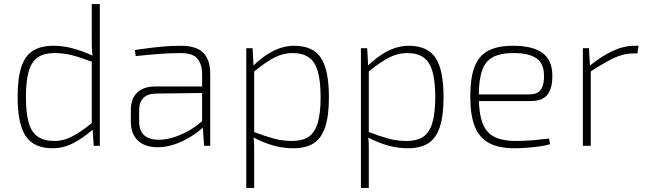

<svg xmlns="http://www.w3.org/2000/svg" viewBox="-20 -720 3195 948"><path d="M244 -494Q293 -494 341.5 -480.5Q390 -467 441 -444L439 -413Q382 -435 338.5 -446.5Q295 -458 249 -458Q199 -458 168 -438Q137 -418 122.5 -370Q108 -322 108 -242Q108 -161 122 -113.5Q136 -66 167 -45Q198 -24 248 -24Q279 -24 307.5 -34Q336 -44 368 -64.5Q400 -85 439 -117L440 -82Q390 -38 341.5 -13Q293 12 240 12Q147 12 107 -48Q67 -108 67 -241Q67 -333 85 -388.5Q103 -444 142 -469Q181 -494 244 -494ZM473 -700V0H443L437 -84L433 -89V-426L437 -442Q434 -468 433.5 -490Q433 -512 433 -539V-700Z M876 -494Q921 -494 953 -480Q985 -466 1001.5 -435.5Q1018 -405 1018 -354V0H988L980 -106L978 -113V-354Q978 -400 956 -429Q934 -458 871 -458Q821 -458 762.5 -453.5Q704 -449 650 -443L646 -473Q678 -478 713.5 -482.5Q749 -487 789.5 -490.5Q830 -494 876 -494ZM993 -293 992 -261 750 -258Q708 -257 687.5 -236Q667 -215 667 -175V-121Q667 -76 690.5 -53.5Q714 -31 761 -30Q797 -29 839 -42.5Q881 -56 921 -80Q961 -104 989 -133V-98Q975 -82 951 -64.5Q927 -47 896 -30.5Q865 -14 829.5 -3.5Q794 7 757 7Q717 7 687.5 -7.5Q658 -22 642 -50Q626 -78 626 -118V-178Q626 -233 657.5 -263Q689 -293 746 -293Z M1432 -494Q1525 -494 1564.5 -434.5Q1604 -375 1604 -240Q1604 -148 1585.5 -92.5Q1567 -37 1528.5 -12.5Q1490 12 1427 12Q1378 12 1329.5 -1.5Q1281 -15 1230 -42L1232 -69Q1290 -47 1333 -35.5Q1376 -24 1422 -24Q1473 -24 1503.5 -44.5Q1534 -65 1548.5 -112.5Q1563 -160 1563 -240Q1563 -320 1549 -368Q1535 -416 1504.5 -437Q1474 -458 1424 -458Q1378 -458 1334.5 -435.5Q1291 -413 1231 -364V-396Q1264 -428 1297.5 -450Q1331 -472 1364.5 -483Q1398 -494 1432 -494ZM1227 -482 1232 -391 1235 -385V-56L1232 -44Q1235 -17 1235 5Q1235 27 1235 53V208H1196V-482Z M1998 -494Q2091 -494 2130.5 -434.5Q2170 -375 2170 -240Q2170 -148 2151.5 -92.5Q2133 -37 2094.5 -12.5Q2056 12 1993 12Q1944 12 1895.5 -1.5Q1847 -15 1796 -42L1798 -69Q1856 -47 1899 -35.5Q1942 -24 1988 -24Q2039 -24 2069.5 -44.5Q2100 -65 2114.5 -112.5Q2129 -160 2129 -240Q2129 -320 2115 -368Q2101 -416 2070.5 -437Q2040 -458 1990 -458Q1944 -458 1900.5 -435.5Q1857 -413 1797 -364V-396Q1830 -428 1863.5 -450Q1897 -472 1930.5 -483Q1964 -494 1998 -494ZM1793 -482 1798 -391 1801 -385V-56L1798 -44Q1801 -17 1801 5Q1801 27 1801 53V208H1762V-482Z M2513 -494Q2611 -494 2658.5 -458.5Q2706 -423 2707 -352Q2709 -288 2684.5 -254.5Q2660 -221 2601 -221H2321V-254H2595Q2636 -254 2652 -280Q2668 -306 2666 -350Q2665 -407 2628 -432.5Q2591 -458 2515 -458Q2451 -458 2413.5 -438Q2376 -418 2360 -371Q2344 -324 2344 -245Q2344 -161 2362.5 -112.5Q2381 -64 2421.5 -44Q2462 -24 2526 -24Q2573 -24 2616.5 -28Q2660 -32 2691 -36L2696 -8Q2678 -2 2647 2.5Q2616 7 2582 9.5Q2548 12 2521 12Q2443 12 2395 -13.5Q2347 -39 2324.5 -95Q2302 -151 2302 -243Q2302 -336 2323.5 -391Q2345 -446 2391.5 -470Q2438 -494 2513 -494Z M2888 -482 2893 -393 2897 -377V0H2858V-482ZM3133 -494 3127 -456H3107Q3057 -456 3008 -432Q2959 -408 2893 -365L2891 -395Q2949 -442 3004.5 -468Q3060 -494 3113 -494Z"/></svg>

Font: Exo 2 ExtraLight
Style: Regular
Weight: 250
Designer: Natanael Gama
Foundry: Natanael Gama
Version: Version 2.010